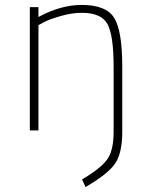

<svg xmlns="http://www.w3.org/2000/svg" viewBox="-20 -529 613 779"><path d="M136 0H101V-500H136V-460Q226 -509 312 -509Q411 -509 443.5 -456Q476 -403 476 -260V7Q476 92 447 134.5Q418 177 327 230L313 199Q392 152 416.5 115.5Q441 79 441 6V-258Q441 -384 416.5 -430.5Q392 -477 312 -477Q272 -477 228 -464.5Q184 -452 160 -440L136 -427Z"/></svg>

Font: TitilliumText22L Th
Style: Thin
Weight: 100
Designer: Campivisivi
Foundry: Campivisivi
Version: 1.000